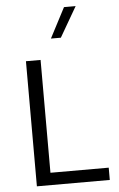

<svg xmlns="http://www.w3.org/2000/svg" viewBox="-62 -991 640 1034"><g transform="rotate(-5 258.0 -474.5)"><path d="M239.3 -786.1H293L387.2 -948.7H324.2ZM173.8 -66.4V-676.3H94.7V0H488.8V-66.4Z"/></g></svg>

Font: Estedad Regular
Style: Regular
Weight: 400
Designer: Amin Abedi
Version: Version 7.3